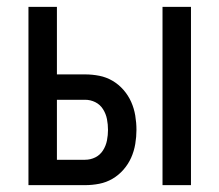

<svg xmlns="http://www.w3.org/2000/svg" viewBox="-20 -540 640 560"><path d="M454 0V-520H537V0ZM63 0V-520H146V-323H228Q249 -323 269.5 -319Q290 -315 308 -304.5Q326 -294 340 -278Q354 -262 362.5 -243Q371 -224 374.5 -203Q378 -182 378 -161Q378 -141 374.5 -120Q371 -99 362.5 -80Q354 -61 340 -45Q326 -29 308 -18.5Q290 -8 269.5 -4Q249 0 228 0ZM228 -74Q244 -74 258 -81Q272 -88 280.5 -101.5Q289 -115 292 -130.5Q295 -146 295 -161Q295 -177 292 -192.5Q289 -208 280.5 -221.5Q272 -235 258 -242Q244 -249 228 -249H146V-74Z"/></svg>

Font: Iosevka Meiseki Sans
Style: Regular
Weight: 400
Monospace: yes
Designer: Belleve Invis
Foundry: Belleve Invis
Version: Version 11.2.6; ttfautohint (v1.8.4)